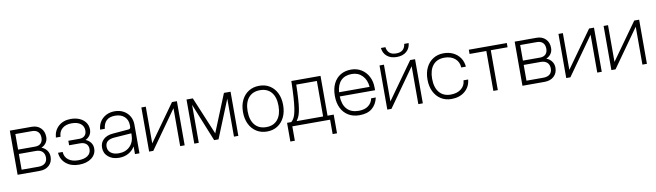

<svg xmlns="http://www.w3.org/2000/svg" viewBox="-42 -1335 7322 2142"><g transform="rotate(-10 3619.0 -264.0)"><path d="M369 -252Q408 -236.5 430 -206Q452 -175.5 452 -135.5Q452 -74 411.8 -37Q371.5 0 305.5 0H54.5V-500H302.5Q365 -500 403.8 -461.8Q442.5 -423.5 442.5 -360.5Q442.5 -323 423 -294.8Q403.5 -266.5 369 -252ZM302 -275.5Q343.5 -275.5 366 -298Q388.5 -320.5 388.5 -360.5Q388.5 -404.5 364.8 -428.2Q341 -452 297 -452H108.5V-275.5ZM300 -48Q347 -48 373.2 -70.5Q399.5 -93 399.5 -135.5Q399.5 -178.5 373.8 -202.5Q348 -226.5 302 -226.5H108.5V-48Z M868.5 -251Q905 -236 926 -207.5Q947 -179 947 -140.5Q947 -74.5 892.5 -33.2Q838 8 750 8Q661.5 8 604.2 -39Q547 -86 541 -163.5H593.5Q596.5 -106.5 638.2 -74.2Q680 -42 750 -42Q818.5 -42 856.5 -68.8Q894.5 -95.5 894.5 -143.5Q894.5 -182 870.2 -203.2Q846 -224.5 802.5 -224.5H677.5V-275.5H802.5Q841.5 -275.5 863 -296.5Q884.5 -317.5 884.5 -355Q884.5 -405 848 -433Q811.5 -461 746.5 -461Q680 -461 640.8 -427.2Q601.5 -393.5 599.5 -334.5H547Q553 -414.5 607.2 -462.5Q661.5 -510.5 746 -510.5Q802.5 -510.5 845.8 -491Q889 -471.5 913.2 -437Q937.5 -402.5 937.5 -357.5Q937.5 -321 919.2 -293.5Q901 -266 868.5 -251Z M1435 -325V0H1384V-86.5Q1356.5 -41.5 1310 -15.8Q1263.5 10 1204.5 10Q1129 10 1081.8 -30Q1034.5 -70 1034.5 -134Q1034.5 -190.5 1073.5 -226.5Q1112.5 -262.5 1180.5 -268L1359.5 -283Q1384 -285 1384 -309V-326Q1384 -388 1344.8 -424.2Q1305.5 -460.5 1238.5 -460.5Q1114.5 -460.5 1101.5 -336H1048.5Q1052 -387.5 1077.8 -426.8Q1103.5 -466 1146 -488Q1188.5 -510 1242.5 -510Q1299 -510 1342.2 -486.2Q1385.5 -462.5 1410.2 -420.8Q1435 -379 1435 -325ZM1086 -136Q1086 -91.5 1119 -65.8Q1152 -40 1208.5 -40Q1288 -40 1336 -89Q1384 -138 1384 -219.5V-235.5L1190.5 -221.5Q1086 -214 1086 -136Z M1594.5 -500V-84L1891.5 -500H1947V0H1896V-429.5L1591.5 0H1544.5V-500Z M2330.5 0H2281L2107 -430.5V0H2056V-500H2127.5L2306 -72.5L2480 -500H2555V0H2505.5V-430.5Z M2652 -252Q2652 -330 2680.8 -388Q2709.5 -446 2761 -478Q2812.5 -510 2880.5 -510Q2948.5 -510 2999.2 -478Q3050 -446 3078.5 -388Q3107 -330 3107 -252Q3107 -174 3078.5 -115.5Q3050 -57 2999.2 -24.5Q2948.5 8 2880.5 8Q2812.5 8 2761 -24.5Q2709.5 -57 2680.8 -115.5Q2652 -174 2652 -252ZM3054.5 -252Q3054.5 -351 3009 -405.5Q2963.5 -460 2880.5 -460Q2797 -460 2750.8 -405.5Q2704.5 -351 2704.5 -252Q2704.5 -152.5 2750.8 -97.2Q2797 -42 2880.5 -42Q2963.5 -42 3009 -97.2Q3054.5 -152.5 3054.5 -252Z M3243.5 -500H3574V-49H3644V163H3594.5V0H3166.5V163H3115.5V-49H3163.5Q3177 -61 3188.2 -77.8Q3199.5 -94.5 3208.5 -123.2Q3217.5 -152 3224.5 -199.5Q3231.5 -247 3236.2 -320.2Q3241 -393.5 3243.5 -500ZM3224 -49H3524V-451H3290.5Q3288.5 -354.5 3284.2 -289.8Q3280 -225 3273.5 -184.2Q3267 -143.5 3259.2 -119Q3251.5 -94.5 3242.5 -79Q3233.5 -63.5 3224 -49Z M3692.5 -252Q3692.5 -331.5 3720.5 -389.5Q3748.5 -447.5 3800 -478.8Q3851.5 -510 3921 -510Q3986.5 -510 4037.2 -478.2Q4088 -446.5 4116.8 -391.5Q4145.5 -336.5 4145.5 -265.5V-236.5H3745.5Q3749 -141.5 3795.5 -91.8Q3842 -42 3927 -42Q3995.5 -42 4036.2 -73Q4077 -104 4087 -155.5H4139.5Q4122.5 -78 4070.2 -35Q4018 8 3927 8Q3855.5 8 3802.8 -23.8Q3750 -55.5 3721.2 -113.8Q3692.5 -172 3692.5 -252ZM3921 -460Q3842 -460 3797.5 -415Q3753 -370 3746 -284H4092Q4085.5 -364.5 4038.8 -412.2Q3992 -460 3921 -460Z M4606 -689.5Q4601 -631 4560 -595.2Q4519 -559.5 4450 -559.5Q4380.5 -559.5 4338.8 -595.2Q4297 -631 4291.5 -689.5H4342.5Q4348 -646.5 4374.5 -623.2Q4401 -600 4450 -600Q4499 -600 4524.8 -623.2Q4550.5 -646.5 4555.5 -689.5ZM4292.5 -500V-84L4589.5 -500H4645V0H4594V-429.5L4289.5 0H4242.5V-500Z M4742 -252Q4742 -330 4770.8 -388Q4799.5 -446 4850.8 -478Q4902 -510 4969.5 -510Q5030.5 -510 5078.5 -486Q5126.5 -462 5155.5 -419.2Q5184.5 -376.5 5189 -319.5H5136.5Q5133.5 -384 5088 -422Q5042.5 -460 4969.5 -460Q4886 -460 4840.2 -405.5Q4794.5 -351 4794.5 -252Q4794.5 -152.5 4840.5 -97.2Q4886.5 -42 4969.5 -42Q5042 -42 5087.5 -77.8Q5133 -113.5 5136.5 -174H5189Q5181 -91 5121 -41.5Q5061 8 4969.5 8Q4902 8 4850.8 -24.5Q4799.5 -57 4770.8 -115.5Q4742 -174 4742 -252Z M5684.5 -500V-452H5494.5V0H5444V-452H5254V-500Z M6088 -252Q6127 -236.5 6149 -206Q6171 -175.5 6171 -135.5Q6171 -74 6130.8 -37Q6090.5 0 6024.5 0H5773.5V-500H6021.5Q6084 -500 6122.8 -461.8Q6161.5 -423.5 6161.5 -360.5Q6161.5 -323 6142 -294.8Q6122.5 -266.5 6088 -252ZM6021 -275.5Q6062.5 -275.5 6085 -298Q6107.5 -320.5 6107.5 -360.5Q6107.5 -404.5 6083.8 -428.2Q6060 -452 6016 -452H5827.5V-275.5ZM6019 -48Q6066 -48 6092.2 -70.5Q6118.5 -93 6118.5 -135.5Q6118.5 -178.5 6092.8 -202.5Q6067 -226.5 6021 -226.5H5827.5V-48Z M6319.5 -500V-84L6616.5 -500H6672V0H6621V-429.5L6316.5 0H6269.5V-500Z M6831 -500V-84L7128 -500H7183.5V0H7132.5V-429.5L6828 0H6781V-500Z"/></g></svg>

Font: Overused Grotesk Light
Style: Regular
Weight: 300
Version: Version 0.004